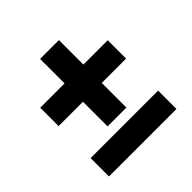

<svg xmlns="http://www.w3.org/2000/svg" viewBox="-158 -760 865 865"><g transform="rotate(-45 275.0 -327.0)"><path d="M215 -351H60V-468H215V-624H335V-468H490V-351H335V-194H215ZM490 -30H60V-147H490Z"/></g></svg>

Font: Cherry Swash
Style: Bold
Weight: 700
Designer: Kasatkina Nataliya
Foundry: Nataliya Kasatkina
Version: Version 1.001